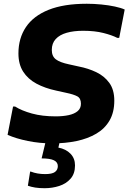

<svg xmlns="http://www.w3.org/2000/svg" viewBox="-20 -752 684 1023"><path d="M49.6 -184.4H60.4Q95.5 -162.2 150.3 -147.1Q205 -132 276.4 -132Q315.8 -132 346.1 -138.6Q376.3 -145.2 393.7 -159.9Q411.2 -174.6 411.2 -199.2Q411.2 -228 392.2 -238.5Q373.2 -249.1 332 -257.6L279.6 -269.2Q219.7 -281.9 174.1 -306.4Q128.5 -331 103.3 -370.5Q78.2 -410 78.2 -467.2Q78.2 -548.1 118.1 -607.6Q158.1 -667.2 238.8 -699.6Q319.6 -732 442.4 -732Q480.4 -732 519.9 -728.1Q559.3 -724.3 592.5 -717.1Q625.6 -709.9 644.4 -701.2L615.2 -550.4H604.4Q577.1 -564.5 531.2 -576.2Q485.2 -588 422.8 -588Q372.6 -588 335.2 -577.3Q297.8 -566.7 276.9 -544Q256 -521.4 256 -485.8Q256 -452.2 277.6 -435.8Q299.2 -419.4 347.6 -409.2L400 -397.6Q449.7 -388 492.8 -367.5Q535.8 -347 562.4 -310.5Q589 -274 589 -215.6Q589 -153.8 563.8 -110.1Q538.5 -66.4 493.3 -39.9Q448.1 -13.3 388.3 -0.6Q328.5 12 258.4 12Q191.2 12 128.4 -0.8Q65.6 -13.5 20.4 -33.6ZM144.5 162.4Q178.6 175.6 220.5 175.6Q257.7 175.6 272.9 164.3Q288.1 153 288.1 133.2Q288.1 112.2 267.4 102.1Q246.7 92 201.7 92L229.7 -24H304.4L291.1 34.4Q331.6 42.2 355.7 67.1Q379.7 92 379.7 129.2Q379.7 172.9 356.3 199.8Q332.8 226.7 295.7 238.8Q258.5 250.8 217.7 250.8Q189.8 250.8 167.8 247.4Q145.8 243.9 128.5 237.6L140.5 162.4Z"/></svg>

Font: Kufam
Style: Italic
Weight: 400
Italic angle: -11°
Designer: Artur Schmal
Foundry: Original Type
Version: Version 1.301; ttfautohint (v1.8.3)